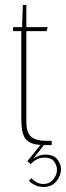

<svg xmlns="http://www.w3.org/2000/svg" viewBox="-20 -578 263 765"><path d="M157 0Q119 0 99 -10.5Q79 -21 72 -44Q65 -67 65 -102V-454H32V-470H68L71 -558H85V-470H170L166 -454H85V-95Q85 -48 105 -32.5Q125 -17 160 -17H186V0ZM153 167Q134 167 118.5 159Q103 151 95 143L105 132Q110 139 123.5 147Q137 155 152 155Q178 155 192.5 136.5Q207 118 207 99Q207 81 195.5 65.5Q184 50 157 50Q140 50 126 57.5Q112 65 102 76L89 64L141 0H155L112 55Q135 38 159 38Q194 38 208.5 57Q223 76 223 97Q223 121 205 144Q187 167 153 167Z"/></svg>

Font: Smooch Sans Thin
Style: Regular
Weight: 100
Designer: Robert E. Leuschke
Foundry: Robert E. Leuschke
Version: Version 1.010